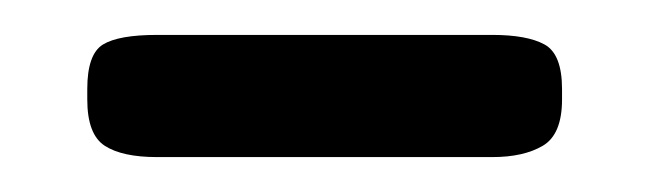

<svg xmlns="http://www.w3.org/2000/svg" viewBox="-20 -630 372 110"><path d="M70 -540Q50 -540 40 -546.5Q30 -553 30 -573V-579Q30 -599 39 -604.5Q48 -610 70 -610H262Q282 -610 292 -604.5Q302 -599 302 -579V-573Q302 -553 291 -546.5Q280 -540 262 -540Z"/></svg>

Font: Goldman
Style: Regular
Weight: 400
Designer: Jaikishan Patel
Version: Version 1.000; ttfautohint (v1.8.3)